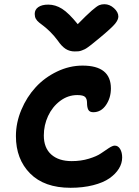

<svg xmlns="http://www.w3.org/2000/svg" viewBox="-20 -932 655 907"><path d="M473.1 -912.1Q498 -912.1 518.6 -893.3Q539.1 -874.5 539.1 -854Q539.1 -838.9 523.9 -820.1Q508.8 -801.3 453.1 -754.9Q445.8 -749 430.7 -736.6Q415.5 -724.1 410.9 -720.5Q406.2 -716.8 395.8 -709.2Q385.3 -701.7 380.4 -699.5Q375.5 -697.3 366.9 -693.8Q358.4 -690.4 350.6 -689.7Q342.8 -689 333 -689Q309.1 -689 290.3 -700.9Q271.5 -712.9 252.9 -740.2Q236.3 -762.7 218.3 -780.5Q200.2 -798.3 188 -807.6Q175.8 -816.9 165 -825.4Q154.3 -834 149.2 -843.5Q144 -853 144 -866.2Q144 -886.7 160.9 -898.4Q177.7 -910.2 208 -910.2Q241.7 -910.2 272.9 -890.6Q304.2 -871.1 347.2 -817.9Q389.2 -860.8 413.3 -881.8Q437.5 -902.8 448.5 -907.5Q459.5 -912.1 473.1 -912.1ZM313 -44.9Q189.5 -44.9 122.3 -112.5Q55.2 -180.2 55.2 -289.1Q55.2 -352.1 80.8 -413.1Q106.4 -474.1 148.7 -520Q190.9 -565.9 249.5 -594Q308.1 -622.1 370.1 -622.1Q503.9 -622.1 503.9 -514.2Q503.9 -469.7 480.7 -435.8Q457.5 -401.9 420.9 -401.9Q403.3 -401.9 397.2 -413.3Q391.1 -424.8 391.1 -446.8Q391.1 -464.8 382.1 -473.9Q373 -482.9 345.2 -482.9Q300.8 -482.9 263.9 -455.1Q227.1 -427.2 207 -383.8Q187 -340.3 187 -292Q187 -233.4 222.2 -202.1Q257.3 -170.9 318.8 -170.9Q362.8 -170.9 400.1 -182.4Q437.5 -193.8 457 -207.5Q476.6 -221.2 494.4 -232.7Q512.2 -244.1 522 -244.1Q538.1 -244.1 547.6 -228Q557.1 -211.9 557.1 -188Q557.1 -160.6 541.7 -135.5Q526.4 -110.4 497.1 -89.8Q467.8 -69.3 419.9 -57.1Q372.1 -44.9 313 -44.9Z"/></svg>

Font: Shantell Sans Irregular Bouncy
Style: Regular
Weight: 600
Designer: Stephen Nixon, Anya Danilova, Shantell Martin
Foundry: Arrow Type
Version: Version 1.006;[9816181b4]